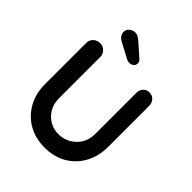

<svg xmlns="http://www.w3.org/2000/svg" viewBox="-246 -1048 1197 1197"><g transform="rotate(45 352.5 -449.0)"><path d="M572 -701Q598 -701 614 -683.5Q630 -666 630 -640V-278Q630 -195 594.5 -131Q559 -67 497 -31Q435 5 353 5Q271 5 208.5 -31Q146 -67 110.5 -131Q75 -195 75 -278V-640Q75 -666 93 -683.5Q111 -701 139 -701Q162 -701 180.5 -683.5Q199 -666 199 -640V-278Q199 -228 220.5 -191.5Q242 -155 277.5 -135Q313 -115 353 -115Q396 -115 433 -135Q470 -155 493 -191.5Q516 -228 516 -278V-640Q516 -666 531 -683.5Q546 -701 572 -701ZM351 -742Q346 -742 340 -743.5Q334 -745 328 -748L228 -801Q191 -821 191 -854Q191 -877 209 -890Q227 -903 244 -903Q258 -903 270.5 -896.5Q283 -890 293 -881L379 -805Q387 -798 390 -791.5Q393 -785 393 -778Q393 -762 381.5 -752Q370 -742 351 -742Z"/></g></svg>

Font: zvoove
Style: Bold
Weight: 700
Designer: Vernon Adams (Nunito) & Andrew Paglinawan (Quicksand)
Foundry: zvoove
Version: Version 3.006